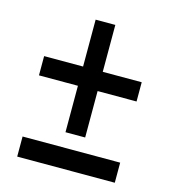

<svg xmlns="http://www.w3.org/2000/svg" viewBox="-93 -672 670 749"><g transform="rotate(15 241.5 -297.5)"><path d="M201.7 -140.6V-328.1H44.4V-405.8H201.7V-595.2H281.2V-405.8H438.5V-328.1H281.2V-140.6ZM44.4 0V-81.1H438.5V0Z"/></g></svg>

Font: Open Sans
Style: Regular
Weight: 600
Width: 3
Foundry: Ascender Corporation
Version: Version 1.000